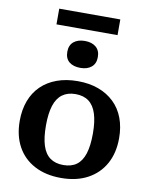

<svg xmlns="http://www.w3.org/2000/svg" viewBox="-101 -1011 859 1096"><g transform="rotate(10 329.0 -463.0)"><path d="M617 -269Q617 -183 582 -120Q547 -57 482.5 -22.5Q418 12 329 12Q240 12 175 -22.5Q110 -57 75.5 -120Q41 -183 41 -269Q41 -333 60.5 -385Q80 -437 117.5 -473.5Q155 -510 208.5 -529.5Q262 -549 329 -549Q396 -549 449 -529.5Q502 -510 540 -473.5Q578 -437 597.5 -385Q617 -333 617 -269ZM193 -269Q193 -198 207.5 -152.5Q222 -107 252.5 -85Q283 -63 329 -63Q376 -63 406 -85Q436 -107 450.5 -152.5Q465 -198 465 -269Q465 -338 450.5 -383.5Q436 -429 406 -451.5Q376 -474 329 -474Q283 -474 252.5 -451.5Q222 -429 207.5 -383.5Q193 -338 193 -269ZM329 -626Q288 -626 264 -645.5Q240 -665 240 -704Q240 -742 264 -762Q288 -782 329 -782Q369 -782 393 -762Q417 -742 417 -704Q417 -666 393 -646Q369 -626 329 -626ZM152 -938H506V-847H152Z"/></g></svg>

Font: Roboto Serif 20pt SemiBold
Style: Regular
Weight: 600
Version: Version 1.008